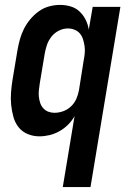

<svg xmlns="http://www.w3.org/2000/svg" viewBox="-20 -548 540 783"><path d="M236 215 284 -74Q273 -55 257.5 -39.5Q242 -24 222.5 -13Q203 -2 182 3Q161 8 141 8Q115 8 92.5 -1.5Q70 -11 55.5 -29.5Q41 -48 34.5 -72Q28 -96 25.5 -120.5Q23 -145 25 -171Q27 -197 31 -222L51 -342Q55 -365 61 -387Q67 -409 77.5 -430Q88 -451 103.5 -469.5Q119 -488 138.5 -502Q158 -516 180.5 -522Q203 -528 225 -528Q248 -528 269 -521.5Q290 -515 305 -500.5Q320 -486 329.5 -467Q339 -448 342 -427L358 -520H471L349 215ZM202 -88Q220 -88 238 -94.5Q256 -101 270 -114.5Q284 -128 291.5 -145.5Q299 -163 302 -180L321 -300Q324 -315 325.5 -330Q327 -345 325 -359Q323 -373 319 -386.5Q315 -400 306.5 -410.5Q298 -421 284.5 -426.5Q271 -432 257 -432Q238 -432 220 -423Q202 -414 189.5 -398Q177 -382 171 -363.5Q165 -345 162 -327L142 -207Q140 -193 138.5 -179.5Q137 -166 138.5 -153Q140 -140 144 -128Q148 -116 156.5 -106.5Q165 -97 177 -92.5Q189 -88 202 -88Z"/></svg>

Font: Iosevka Curly
Style: Bold Italic
Weight: 700
Italic angle: -9°
Monospace: yes
Designer: Belleve Invis
Foundry: Belleve Invis
Version: Version 22.1.2; ttfautohint (v1.8.4)